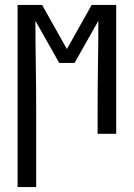

<svg xmlns="http://www.w3.org/2000/svg" viewBox="-20 -540 540 775"><path d="M51 215V-520H150L250 -342L350 -520H449V0H374V-104Q374 -192 375.5 -280Q377 -368 377 -456L281 -286H219L123 -456Q123 -368 124.5 -280Q126 -192 126 -104V215Z"/></svg>

Font: Iosevka Fixed
Style: Regular
Weight: 400
Monospace: yes
Designer: Belleve Invis
Foundry: Belleve Invis
Version: Version 33.2.4